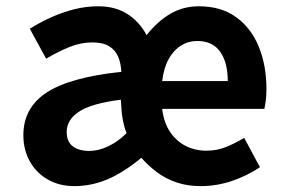

<svg xmlns="http://www.w3.org/2000/svg" viewBox="-20 -594 931 627"><path d="M223.1 13.8Q173.5 13.8 135.9 -7.9Q98.3 -29.5 77.3 -67.2Q56.3 -105 56.3 -152.4Q56.3 -242.2 132.6 -292Q209 -341.8 376.3 -359.4Q375 -386.8 365.9 -408.6Q356.8 -430.4 336.6 -442.9Q316.4 -455.5 281.7 -455.5Q243.9 -455.5 206.9 -440.5Q170 -425.6 130.7 -402.4L77.4 -500.1Q110 -520.7 146.3 -537.1Q182.6 -553.4 221.4 -563.5Q260.3 -573.5 300.8 -573.5Q356.7 -573.5 396.4 -548Q436 -522.5 458.7 -479.2Q494 -524.1 536.1 -548.8Q578.1 -573.5 629.3 -573.5Q702 -573.5 751 -538.1Q800 -502.7 825 -441.6Q850.1 -380.5 850.1 -303.2Q850.1 -282.8 848 -266.1Q846 -249.4 843.2 -238.4H509.6Q514.9 -194.3 534.9 -164Q554.9 -133.7 585.8 -117.8Q616.6 -101.9 654.5 -101.9Q688.6 -101.9 717.8 -113.7Q747 -125.6 777.5 -143.7L828.9 -47.9Q786.9 -19.8 737.1 -3Q687.3 13.8 635.3 13.8Q592.8 13.8 557.3 2Q521.8 -9.9 493.2 -31.2Q464.5 -52.5 441.6 -78.7Q382.8 -30.1 330.3 -8.1Q277.8 13.8 223.1 13.8ZM271.3 -101.1Q302.1 -101.1 334.3 -116.6Q366.6 -132.2 393.3 -159.4Q386 -177.2 381.6 -199.6Q377.1 -222 376.3 -243.6L374.8 -268.4Q278.9 -256.4 238.3 -229.5Q197.8 -202.7 197.8 -163.8Q197.8 -130.8 218 -116Q238.2 -101.1 271.3 -101.1ZM509.6 -329.2H723.8Q723.8 -389.6 699.1 -424.9Q674.5 -460.2 623.9 -460.2Q595.3 -460.2 571.1 -445.2Q546.9 -430.2 530.9 -401.2Q514.8 -372.2 509.6 -329.2Z"/></svg>

Font: Noto Sans SC Thin
Style: Regular
Weight: 100
Designer: Ryoko NISHIZUKA 西塚涼子 (kana, bopomofo & ideographs); Paul D. Hunt (Latin, Greek & Cyrillic); Sandoll Communications 산돌커뮤니
Foundry: Adobe
Version: Version 2.004-H2;hotconv 1.0.118;makeotfexe 2.5.65603